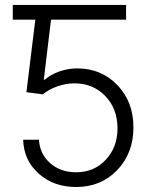

<svg xmlns="http://www.w3.org/2000/svg" viewBox="-20 -747 623 777"><path d="M288.1 9.8Q197.3 9.8 136.7 -44.2Q76.2 -98.1 73.7 -181.6H137.7Q141.1 -123.5 183.1 -86.7Q225.1 -49.8 288.1 -49.8Q360.8 -49.8 408.2 -100.6Q455.6 -151.4 455.6 -228.5Q455.1 -307.6 406 -358.4Q356.9 -409.2 283.7 -409.7Q248 -410.2 212.6 -397.7Q177.2 -385.3 153.3 -365.2L86.9 -374L123 -667.5H31.7V-727.1H490.2V-667.5H186.5L157.2 -424.3H160.6Q185.1 -445.3 220.2 -457.8Q255.4 -470.2 293 -470.2Q390.1 -470.2 455.3 -402.3Q520.5 -334.5 520 -230Q519.5 -126.5 454.1 -58.3Q388.7 9.8 288.1 9.8Z"/></svg>

Font: Interop Light
Style: Regular
Weight: 300
Designer: Rasmus Andersson, Google, Jang Haemin
Foundry: jhaemin
Version: Version 1.007